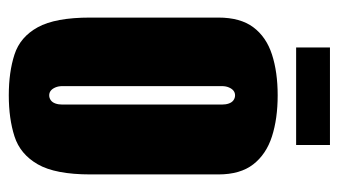

<svg xmlns="http://www.w3.org/2000/svg" viewBox="-187 -572 771 437"><g transform="rotate(90 198.5 -353.5)"><path d="M197 12Q144 12 104 -1Q64 -14 42 -54Q20 -94 20 -173V-465Q20 -515 42 -544.5Q64 -574 104 -587Q144 -600 197 -600Q250 -600 290.5 -587Q331 -574 354 -544.5Q377 -515 377 -465V-174Q377 -94 354 -54Q331 -14 290.5 -1Q250 12 197 12ZM197 -80Q203 -80 208 -83.5Q213 -87 215.5 -94Q218 -101 218 -110V-473Q218 -482 215.5 -489Q213 -496 208 -499.5Q203 -503 197 -503Q191 -503 186.5 -499.5Q182 -496 179 -489Q176 -482 176 -473V-110Q176 -101 179 -94Q182 -87 186.5 -83.5Q191 -80 197 -80ZM88 -642V-719H310V-642Z"/></g></svg>

Font: Alumni Sans Black
Style: Regular
Weight: 900
Designer: Robert E. Leuschke
Foundry: Robert E. Leuschke
Version: Version 1.018